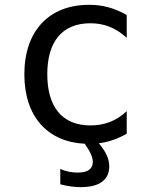

<svg xmlns="http://www.w3.org/2000/svg" viewBox="-20 -580 642 793"><path d="M353 -483.9C410.6 -483.9 457.5 -465.3 503.4 -423.8V-518.1C449.7 -548.3 402.3 -560.1 347.7 -560.1C182.6 -560.1 80.6 -452.6 80.6 -272.9C80.6 -99.6 175.8 6.3 330.1 13.7C355 49.8 363.3 70.8 363.3 88.9C363.3 116.7 343.8 132.8 300.8 132.8C276.9 132.8 249 127.9 229 117.2V181.2C257.8 189 286.1 192.9 314 192.9C391.6 192.9 431.2 162.1 431.2 107.4C431.2 75.2 417.5 46.9 388.2 11.7C427.2 6.8 464.4 -5.4 503.4 -27.8V-121.1C460.9 -80.1 410.2 -62 353.5 -62C237.3 -62 175.3 -137.7 175.3 -273.4C175.3 -408.2 236.8 -483.9 353 -483.9Z"/></svg>

Font: Hack
Style: Regular
Weight: 400
Monospace: yes
Designer: Christopher Simpkins
Foundry: Christopher Simpkins
Version: Version 2.010